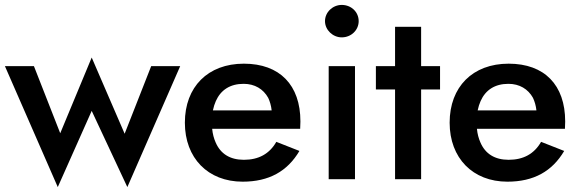

<svg xmlns="http://www.w3.org/2000/svg" viewBox="-20 -729 2354 781"><path d="M0 -460 215 32 353 -278 498 32 713 -460H595L487 -185L353 -495L225 -187L118 -460Z M967 10C1074 10 1149 -32 1198 -115L1104 -152C1076 -103 1032 -79 972 -79C916 -79 877 -103 857 -150C850 -166 845 -184 843 -205H1201C1201 -210 1202 -224 1202 -235C1202 -383 1118 -470 972 -470C826 -470 732 -376 732 -230C732 -86 826 10 967 10ZM846 -280C849 -294 853 -307 858 -318C878 -363 916 -388 971 -388C1016 -388 1051 -367 1071 -331C1078 -316 1083 -299 1085 -280Z M1302 -643C1302 -607 1334 -577 1370 -577C1409 -577 1439 -607 1439 -643C1439 -680 1409 -709 1370 -709C1334 -709 1302 -680 1302 -643ZM1317 -460V0H1424V-460Z M1509 -460V-365H1587V0H1693V-365H1770V-460H1693V-620H1587V-460Z M2044 10C2151 10 2226 -32 2275 -115L2181 -152C2153 -103 2109 -79 2049 -79C1993 -79 1954 -103 1934 -150C1927 -166 1922 -184 1920 -205H2278C2278 -210 2279 -224 2279 -235C2279 -383 2195 -470 2049 -470C1903 -470 1809 -376 1809 -230C1809 -86 1903 10 2044 10ZM1923 -280C1926 -294 1930 -307 1935 -318C1955 -363 1993 -388 2048 -388C2093 -388 2128 -367 2148 -331C2155 -316 2160 -299 2162 -280Z"/></svg>

Font: Jost Medium
Style: Regular
Weight: 500
Version: Version 3.710